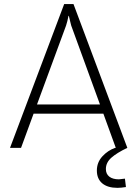

<svg xmlns="http://www.w3.org/2000/svg" viewBox="-20 -720 669 935"><path d="M588.4 149.9 593.3 190.9Q568.4 194.8 552.2 194.8Q504.4 194.8 478 172.9Q451.7 150.9 451.7 110.4Q451.7 70.8 478.3 41.7Q504.9 12.7 540.5 0H543.9L483.4 -166.5H143.6L82.5 0H28.8L292.5 -700.2H337.9L600.1 0Q548.8 24.4 522.2 48.1Q495.6 71.8 495.6 103Q495.6 127 512.2 140.1Q528.8 153.3 559.1 153.3Q563.5 153.3 588.4 149.9ZM466.8 -211.4 326.7 -595.7Q324.7 -603.5 321.3 -617.4Q317.9 -631.3 315.4 -642.6H313.5Q312.5 -635.3 308.1 -617.7Q303.7 -600.1 301.8 -595.7L160.2 -211.4Z"/></svg>

Font: Selawik Light
Style: Regular
Weight: 300
Designer: Aaron Bell
Foundry: Microsoft Corporation
Version: Version 1.01